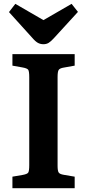

<svg xmlns="http://www.w3.org/2000/svg" viewBox="-20 -983 455 1003"><path d="M207 -752Q191.4 -752 178.5 -758.8Q165.5 -765.6 147.9 -786.1L26.9 -919.9L60.1 -962.9L207 -877.9L354 -962.9L387.2 -920.9L261.2 -783.2Q245.6 -766.1 233.9 -759Q222.2 -752 207 -752ZM44.9 0V-60.1L96.2 -68.8Q122.1 -73.2 127.4 -81.3Q132.8 -89.4 132.8 -121.1V-579.1Q132.8 -610.4 127.4 -618.4Q122.1 -626.5 96.2 -630.9L44.9 -640.1V-700.2H370.1V-640.1L313 -629.9Q292 -626.5 286.4 -617.4Q280.8 -608.4 280.8 -580.1V-117.2Q280.8 -90.8 286.4 -82Q292 -73.2 313 -69.8L370.1 -60.1V0Z"/></svg>

Font: Literata Book
Style: Bold
Weight: 700
Designer: Latin by Veronika Burian and Jose Scaglione. Greek by Irene Vlachou. Cyrillic by Vera Evstafieva
Foundry: TypeTogether
Version: Version 2.003;PS 002.003;hotconv 1.0.88;makeotf.lib2.5.64775